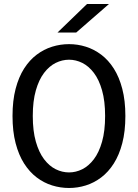

<svg xmlns="http://www.w3.org/2000/svg" viewBox="-20 -926 690 957"><path d="M324.1 11Q281 11 239.8 -1.8Q198.5 -14.6 162.9 -41.6Q127.2 -68.7 100.1 -111.1Q73.1 -153.5 57.8 -212.3Q42.4 -271.1 42.4 -348Q42.4 -424.4 57.8 -483.2Q73.1 -542 100.1 -584.3Q127.2 -626.6 162.9 -653.5Q198.5 -680.4 239.8 -693.2Q281 -706 324.1 -706Q367.1 -706 407.9 -693.2Q448.8 -680.4 484.5 -653.5Q520.3 -626.6 547.2 -584.3Q574.2 -542 589.5 -483.2Q604.9 -424.4 604.9 -348Q604.9 -271.1 589.5 -212.3Q574.2 -153.5 547.2 -111.1Q520.3 -68.7 484.5 -41.6Q448.8 -14.6 407.9 -1.8Q367.1 11 324.1 11ZM324.1 -66.6Q358 -66.6 390.1 -82.5Q422.1 -98.5 447.9 -132.4Q473.6 -166.4 488.7 -219.8Q503.9 -273.1 503.9 -348Q503.9 -422.4 488.7 -475.6Q473.6 -528.9 447.9 -562.7Q422.1 -596.5 390.1 -612.5Q358 -628.4 324.1 -628.4Q290 -628.4 257.7 -612.5Q225.4 -596.5 199.7 -562.7Q173.9 -528.9 158.7 -475.6Q143.4 -422.4 143.4 -348Q143.4 -273.1 158.7 -219.8Q173.9 -166.4 199.7 -132.4Q225.4 -98.5 257.7 -82.5Q290 -66.6 324.1 -66.6ZM359.9 -763.9H266.6L413.6 -906H523.1Z"/></svg>

Font: Trispace Thin
Style: Regular
Weight: 100
Designer: Tyler Finck
Foundry: Etcetera Type Company
Version: Version 1.210